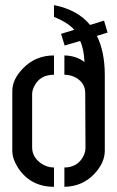

<svg xmlns="http://www.w3.org/2000/svg" viewBox="-20 -717 450 738"><path d="M27.3 -137.7V-367.2Q27.3 -412.1 68.4 -454.1Q116.2 -503.9 187.5 -503.9V-429.7Q131.8 -429.7 110.4 -382.8Q103.5 -368.2 103.5 -354.5V-150.4Q103.5 -114.3 136.7 -89.8Q160.2 -73.2 187.5 -73.2V1Q97.7 1 49.8 -71.3Q27.3 -106.4 27.3 -137.7ZM187.5 -652.3V-697.3Q278.3 -679.7 326.2 -621.1L379.9 -637.7L393.6 -591.8L352.5 -579.1Q382.8 -517.6 382.8 -428.7V-137.7Q382.8 -91.8 342.8 -48.8Q296.9 0 227.5 1V-73.2Q279.3 -73.2 301.8 -119.1Q308.6 -134.8 308.6 -148.4L307.6 -359.4Q307.6 -397.5 272.5 -418Q252 -429.7 227.5 -429.7V-503.9Q273.4 -502.9 304.7 -478.5Q302.7 -528.3 288.1 -559.6L228.5 -542L214.8 -586.9L265.6 -602.5Q241.2 -629.9 187.5 -652.3Z"/></svg>

Font: Post No Bills Colombo
Style: SemiBold
Weight: 700
Designer: Kosala Senevirathne, Siva Puranthara, Lasantha Premarathna, Tharique Azeez
Foundry: Mooniak
Version: Version 1.220 ; ttfautohint (v1.5)